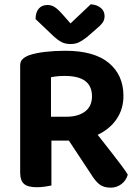

<svg xmlns="http://www.w3.org/2000/svg" viewBox="-20 -856 642 885"><path d="M215 -318H287Q340 -318 372 -342Q404 -366 404 -412Q404 -459 373 -482.5Q342 -506 279 -506Q261 -506 245 -504.5Q229 -503 215 -500ZM299 -208H73V-554Q73 -573 84 -583.5Q95 -594 113 -601Q145 -612 189 -617Q233 -622 281 -622Q414 -622 481.5 -566Q549 -510 549 -414Q549 -353 517 -306.5Q485 -260 429 -234Q373 -208 299 -208ZM275 -242 400 -273Q424 -242 449.5 -210Q475 -178 498 -148Q521 -118 540 -93Q559 -68 569 -51Q561 -23 539 -7Q517 9 491 9Q457 9 438 -6.5Q419 -22 403 -48ZM73 -260H217V-1Q207 1 188.5 4Q170 7 150 7Q108 7 90.5 -8.5Q73 -24 73 -60ZM305 -748Q328 -769 351.5 -792Q375 -815 398 -836Q425 -835 443.5 -820.5Q462 -806 462 -782Q462 -764 452.5 -751Q443 -738 421 -720L382 -686Q359 -668 342.5 -660.5Q326 -653 305 -653Q280 -653 262 -663Q244 -673 227 -689L144 -768Q144 -799 158.5 -816Q173 -833 199 -833Q216 -833 231 -824Q246 -815 269 -789Z"/></svg>

Font: BalooTamma2Bold
Style: Bold
Weight: 700
Designer: Divya Kowshik, Shuchita Grover and Ek Type
Foundry: Ek Type
Version: Version 1.700